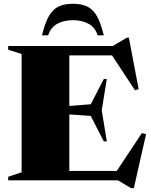

<svg xmlns="http://www.w3.org/2000/svg" viewBox="-20 -960 806 1022"><path d="M23.5 0V-19L95 -43V-672.5L23.5 -695.5V-715H580L655.5 -759.5H666L718 -485.5L698.5 -479.5L576.5 -665H349V-396L463 -405L532.5 -539.5H548.5L521.5 -373L548.5 -207.5H532.5L463 -343L349 -351V-50H601.5L735 -251.5L757.5 -246L692.5 41.5H677.5L608 0ZM368 -852.5Q318.5 -852.5 284 -833Q249.5 -813.5 236.5 -772H203.5Q219 -836 239.2 -872.5Q259.5 -909 290.2 -924.5Q321 -940 368 -940Q415 -940 445.8 -924.5Q476.5 -909 496.8 -872.5Q517 -836 532.5 -772H499.5Q487 -813.5 452.2 -833Q417.5 -852.5 368 -852.5Z"/></svg>

Font: Newsreader 72pt ExtraBold
Style: Regular
Weight: 800
Designer: Hugues Gentile
Foundry: Production Type
Version: Version 1.003; ttfautohint (v1.8.3)